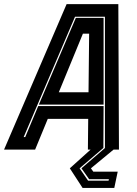

<svg xmlns="http://www.w3.org/2000/svg" viewBox="-72 -720 660 924"><path d="M325.5 184.5 264 90 364 0H351L352.5 -148H158L97 0H-52.5L248.5 -700H497.5L500.5 0H474.5L365.5 90L377 106H494.5L478 184.5ZM352 149.5H450.5L452 142.5H357L320 90L433 -7.5V-639.5H289L42 -60.5H49.5L112 -209.5H426.5L425.5 -8L311 90ZM115 -216.5 293 -634H426.5V-216.5ZM211 -276H354L357 -558H327Z"/></svg>

Font: Tourney Condensed ExtraBold
Style: Italic
Weight: 800
Width: 3
Italic angle: -12°
Designer: Tyler Finck
Foundry: Etcetera Type Co
Version: Version 1.010; ttfautohint (v1.8.3)